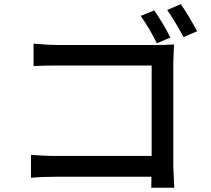

<svg xmlns="http://www.w3.org/2000/svg" viewBox="-20 -842 996 905"><path d="M783.2 -665 719.2 -638.2Q686 -706.5 643.1 -767.1L707 -793Q749.5 -731.4 783.2 -665ZM796.9 -552.7V-57.1Q796.9 -51.8 801.3 43H692.9Q692.9 38.1 693.4 20.5Q693.8 2.9 693.8 -8.8H240.2Q172.4 -8.8 126 -3.9V-111.8Q195.8 -106.9 236.8 -106.9H694.8V-533.2H249Q200.2 -533.2 138.2 -530.8V-636.2Q210 -629.9 249 -629.9H724.1Q754.9 -629.9 800.3 -632.3Q796.9 -558.6 796.9 -552.7ZM768.1 -794.9 832 -822.3Q864.7 -776.9 909.2 -694.8L845.2 -667Q799.8 -751 768.1 -794.9Z"/></svg>

Font: Karasuma Gothic
Style: Regular
Weight: 500
Designer: Rasmus Andersson / Ryoko Nishizuka
Foundry: Genbu
Version: Version 1.00